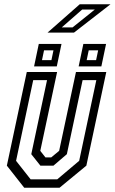

<svg xmlns="http://www.w3.org/2000/svg" viewBox="-20 -876 536 896"><path d="M93 0 12 -103 105 -540H246.5L168 -172L192 -141.5H219L256 -172L334.5 -540H476L383 -103L258 0ZM123 -39H247L349.5 -125.5L429.5 -502H365.5L292 -156.5L229.5 -103H168.5L126 -156.5L199.5 -502H135L55 -125.5ZM347 -566 369 -671H475L453 -566ZM139 -566 161 -671H267L245 -566ZM176 -595.5H220L229.5 -641H185.5ZM384.5 -595.5H428.5L438 -641H394ZM202 -724 352 -856H495.5L325.5 -724ZM268 -748H318.5L422.5 -831.5H363.5Z"/></svg>

Font: Tourney Condensed Regular
Style: Italic
Weight: 400
Width: 3
Italic angle: -12°
Designer: Tyler Finck
Foundry: Etcetera Type Co
Version: Version 1.010; ttfautohint (v1.8.3)